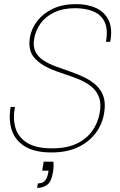

<svg xmlns="http://www.w3.org/2000/svg" viewBox="-20 -732 584 937"><path d="M231 12Q148 12 100.5 -18Q53 -48 37 -98.5Q21 -149 32 -210H53Q42 -154 55.5 -108Q69 -62 112.5 -35Q156 -8 234 -8Q305 -8 353 -30.5Q401 -53 429 -91.5Q457 -130 466 -178Q475 -225 463.5 -256.5Q452 -288 426.5 -309Q401 -330 367 -344Q333 -358 297.5 -369.5Q262 -381 230 -394Q175 -417 145.5 -452.5Q116 -488 126 -550Q134 -594 162.5 -630.5Q191 -667 238.5 -689.5Q286 -712 351 -712Q407 -712 448.5 -693Q490 -674 510 -633.5Q530 -593 518 -528H497Q508 -589 490.5 -625Q473 -661 435 -676.5Q397 -692 347 -692Q287 -692 244.5 -671.5Q202 -651 178 -617.5Q154 -584 147 -544Q140 -506 153 -480Q166 -454 192.5 -437Q219 -420 253 -407.5Q287 -395 323.5 -382.5Q360 -370 393 -354Q417 -342 437 -326.5Q457 -311 471 -290Q485 -269 489.5 -242Q494 -215 488 -179Q479 -125 446.5 -82Q414 -39 360.5 -13.5Q307 12 231 12ZM161 185 165 163Q189 163 200 149.5Q211 136 215 113L217 101H186L193 57H240Q242 66 241.5 80Q241 94 238 111Q230 157 209 171Q188 185 161 185Z"/></svg>

Font: DM Sans 9pt Thin
Style: Italic
Weight: 250
Italic angle: -10°
Version: Version 4.004;gftools[0.9.30]